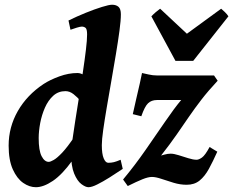

<svg xmlns="http://www.w3.org/2000/svg" viewBox="-20 -762 974 802"><path d="M492.7 -56.6Q465.3 -38.1 437.3 -20.5Q409.2 -2.9 386.2 8.5Q363.3 20 349.6 20Q337.4 20 320.1 7.1Q302.7 -5.9 289.8 -36.9Q276.9 -67.9 276.9 -121.6Q276.9 -136.7 281.7 -172.4Q286.6 -208 294.2 -256.3Q301.8 -304.7 310.3 -358.2Q318.8 -411.6 326.4 -462.4Q334 -513.2 338.9 -554.2Q343.8 -595.2 343.8 -618.2Q343.8 -640.6 337.2 -645.8Q330.6 -650.9 321.8 -650.9Q315.4 -650.9 300.8 -646.5Q286.1 -642.1 274.4 -637.7L266.1 -676.3Q300.8 -693.4 338.1 -708.5Q375.5 -723.6 405.5 -732.9Q435.5 -742.2 448.2 -742.2Q465.3 -742.2 475.1 -733.4Q484.9 -724.6 484.9 -702.1Q484.9 -676.8 479 -633.1Q473.1 -589.4 464.1 -535.4Q455.1 -481.4 445.1 -424.1Q435.1 -366.7 426 -313.7Q417 -260.7 411.1 -219.2Q405.3 -177.7 405.3 -155.8Q405.3 -119.1 413.1 -100.6Q420.9 -82 432.1 -82Q444.8 -82 455.8 -84.7Q466.8 -87.4 483.9 -94.7ZM431.2 -386.2 363.8 -297.4Q355 -297.4 343.3 -310.1Q331.5 -322.8 317.4 -339.4Q303.2 -356 287.1 -368.7Q271 -381.3 253.4 -381.3Q223.6 -381.3 202.4 -362.1Q181.2 -342.8 167.7 -312.3Q154.3 -281.7 147.9 -247.8Q141.6 -213.9 141.6 -185.1Q141.6 -133.3 153.8 -109.6Q166 -85.9 183.6 -85.9Q190.4 -85.9 204.3 -93.8Q218.3 -101.6 240 -124.5Q261.7 -147.5 291.5 -191.9L281.2 -90.3Q239.7 -32.7 200.7 -6.3Q161.6 20 129.9 20Q103 20 76.9 2Q50.8 -16.1 33.4 -54.7Q16.1 -93.3 16.1 -153.8Q16.1 -231 54.4 -298.1Q92.8 -365.2 162.1 -411.1Q189 -428.7 227.8 -442.9Q266.6 -457 303.7 -457Q317.9 -457 334 -446.3Q350.1 -435.5 367.2 -421.6Q384.3 -407.7 400.6 -397Q417 -386.2 431.2 -386.2ZM889.2 -424.8Q849.1 -381.8 821.3 -345.7Q793.5 -309.6 769.5 -274.7Q745.6 -239.7 718.5 -200.7Q691.4 -161.6 652.8 -112.3Q652.8 -112.3 666.7 -116.2Q680.7 -120.1 692.9 -120.1Q706.1 -120.1 726.1 -113.8Q746.1 -107.4 766.6 -101.1Q787.1 -94.7 801.3 -94.7Q810.5 -94.7 823.7 -104Q836.9 -113.3 855.5 -147.9L887.7 -128.4Q869.6 -87.9 852.5 -56.6Q835.4 -25.4 813.7 -7.8Q792 9.8 759.8 9.8Q732.9 9.8 705.3 1.5Q677.7 -6.8 654.1 -14.9Q630.4 -22.9 614.7 -22.9Q599.1 -22.9 575 -13.2Q550.8 -3.4 513.7 15.1L494.1 -12.2Q543 -70.8 587.6 -135Q632.3 -199.2 670.4 -254.9Q708.5 -310.5 736.8 -344.2H635.7Q612.8 -344.2 598.6 -330.8Q584.5 -317.4 570.3 -276.4L534.7 -285.2Q541 -314.5 549.1 -349.1Q557.1 -383.8 564 -413.6Q570.8 -443.4 573.2 -457Q582.5 -455.1 600.6 -450.9Q618.7 -446.8 635.7 -446.8H874ZM934.1 -693.8 787.1 -507.8H712.9L612.3 -693.8Q620.1 -702.1 630.6 -711.2Q641.1 -720.2 648.9 -725.6L760.7 -621.1L903.8 -725.6Q909.7 -720.7 919.2 -711.7Q928.7 -702.6 934.1 -693.8Z"/></svg>

Font: Gentium Book Plus
Style: Bold Italic
Weight: 700
Italic angle: -8°
Designer: Victor Gaultney, Annie Olsen, Iska Routamaa, Becca Hirsbrunner
Foundry: SIL International
Version: Version 6.101